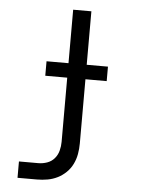

<svg xmlns="http://www.w3.org/2000/svg" viewBox="-53 -562 605 819"><g transform="rotate(5 250.0 -152.5)"><path d="M53 215V145H136Q155 145 173.5 138.5Q192 132 204.5 117.5Q217 103 222 84Q227 65 227 46V-229H133V-291H227V-520H305V-291H396V-229H305V46Q305 69 301 91.5Q297 114 287 134.5Q277 155 260.5 171Q244 187 224 197Q204 207 181.5 211Q159 215 136 215Z"/></g></svg>

Font: Iosevka srxl
Style: Regular
Weight: 400
Monospace: yes
Designer: Belleve Invis
Foundry: Belleve Invis
Version: Version 33.0.1; ttfautohint (v1.8.3)